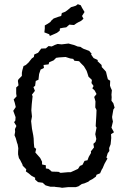

<svg xmlns="http://www.w3.org/2000/svg" viewBox="-20 -884 610 913"><path d="M275 9 265 7 244 5 240 4H220L202 -1L196 -3L183 -15L161 -18L147 -30V-39L130 -48L117 -59L103 -69L105 -79L88 -96L87 -101L76 -123L70 -132L66 -150V-162L67 -179L64 -197L61 -205L55 -227L49 -241L52 -257L51 -270L58 -285L47 -303L53 -311L54 -327L43 -357L55 -375L50 -396L45 -411L59 -426L57 -439V-468L68 -478L65 -500L68 -507L84 -523V-538L86 -549L92 -570L103 -575L116 -587L131 -606L141 -613L143 -625L161 -633L176 -653L198 -654L211 -665L226 -663L240 -670L254 -675L273 -673L306 -677L320 -673L332 -670L349 -663L363 -661L370 -656L377 -652L404 -642L416 -628L413 -625L425 -608L446 -598L443 -594L463 -575L464 -565L478 -550L484 -543L489 -522L493 -507L504 -500L503 -477L506 -468L512 -455L510 -434L511 -422L510 -405L519 -393L525 -372L519 -363L513 -328L514 -320L517 -306L513 -289L510 -277L522 -255L508 -246L509 -228L506 -198L499 -180L500 -166L492 -155L486 -135L491 -130L479 -109L476 -103L468 -84L464 -78L456 -60L439 -53L436 -44L419 -32L407 -26L400 -20L381 -12L369 -9L353 2L340 6H303ZM268 -62 302 -65H316L351 -81L360 -95L372 -100L382 -119L396 -122L402 -138L413 -157L412 -164L427 -183L424 -200L434 -209L438 -223L433 -246L435 -257L439 -277L435 -284L438 -335L439 -361L433 -373L434 -402L428 -423L439 -437L430 -454L419 -464L425 -475L415 -489L417 -504L401 -519L396 -535L392 -547L379 -569L365 -583L356 -593L334 -595L328 -604L314 -606L292 -613L261 -611L247 -609L235 -597L214 -588L211 -578L187 -575L189 -561L173 -553L166 -532L163 -505L150 -499L147 -476L139 -470L146 -452L132 -434L135 -426L131 -389L129 -359L132 -330L128 -308L132 -272L138 -241L140 -226L141 -203L143 -183L152 -176L148 -159L171 -133L180 -115V-102L198 -98V-83L211 -81L226 -68L258 -67ZM217 -713 214 -721 204 -725 191 -730 193 -748V-763L207 -771L219 -779L225 -787L235 -796L257 -804L271 -808L274 -822L290 -828L300 -835L318 -850L329 -853L341 -857L350 -864L364 -859L370 -847L382 -827L370 -808L377 -795L366 -785L354 -779L345 -774L332 -765L319 -766L310 -767L295 -754L280 -752L265 -749L264 -738L251 -728L240 -723Z"/></svg>

Font: Winky Rough Light
Style: Regular
Weight: 300
Designer: Simon Atzbach
Foundry: typofactur
Version: Version 1.206; ttfautohint (v1.8.4.7-5d5b)